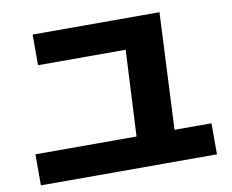

<svg xmlns="http://www.w3.org/2000/svg" viewBox="-77 -806 1093 904"><g transform="rotate(-10 469.0 -354.0)"><path d="M47.9 -1H889.6V-149.4H712.9L739.3 -707H132.8V-560.5H551.8L531.2 -149.4H47.9Z"/></g></svg>

Font: Pretendard Black
Style: Regular
Weight: 900
Designer: Base glyphs from Inter by Rasmus Andersson; Hangeul glyphs from Noto Sans CJK(Source Han Sans) by Jang Soo-young and Kan
Foundry: Kil Hyung-jin
Version: Version 1.309;Glyphs 3.2 (3225)